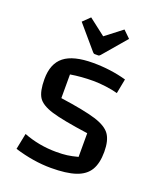

<svg xmlns="http://www.w3.org/2000/svg" viewBox="-135 -798 752 899"><g transform="rotate(20 240.5 -348.5)"><path d="M45 0ZM245 -515Q332 -515 411 -493L397 -420Q372 -427 338 -431.5Q304 -436 275 -436Q215 -436 161 -427V-309Q281 -292 337.5 -274.5Q394 -257 415 -227.5Q436 -198 436 -141Q436 -84 415.5 -50Q395 -16 349 -0.5Q303 15 226 15Q140 15 45 -14L61 -94Q138 -64 225 -64Q255 -64 278 -67Q301 -70 331 -78V-196Q202 -214 147 -231Q92 -248 74 -276.5Q56 -305 56 -366Q56 -443 101.5 -479Q147 -515 245 -515ZM246 -648 329 -712 364 -678 265 -562Q260 -556 255 -556H237Q232 -556 227 -562L128 -678L163 -712Z"/></g></svg>

Font: Changa
Style: Regular
Weight: 400
Designer: Eduardo Rodriguez Tunni
Foundry: Eduardo Rodriguez Tunni
Version: Version 2.002; ttfautohint (v1.5.10-5e6f)